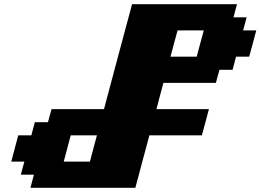

<svg xmlns="http://www.w3.org/2000/svg" viewBox="-20 -895 1241 915"><path d="M125 0H625Q636.2 -42 658.4 -125.2Q680.7 -208.5 691.9 -250H941.9Q947.8 -270.5 959 -312.3Q970.2 -354 975.6 -375H725.6Q731 -395.5 741.9 -437.3Q752.9 -479 758.8 -500H1008.8L1025.9 -562.5H1088.4L1105 -625H1167.5Q1173.3 -645.5 1184.6 -687.3Q1195.8 -729 1201.2 -750H1138.7L1155.3 -812.5H1092.8L1109.4 -875H609.4Q586.9 -791.5 542.2 -624.8Q497.6 -458 475.6 -375H225.6L208.5 -312.5H146L129.4 -250H66.9Q61.5 -229 50.3 -187.3Q39.1 -145.5 33.7 -125H96.2L79.1 -62.5H141.6ZM408.7 -125H283.7Q289.6 -145.5 300.5 -187.3Q311.5 -229 316.9 -250H441.9Q436 -229 425 -187.3Q414.1 -145.5 408.7 -125ZM917.5 -625H792.5Q797.9 -645.5 809.1 -687.3Q820.3 -729 826.2 -750H951.2Q945.3 -729 934.1 -687.3Q922.9 -645.5 917.5 -625Z"/></svg>

Font: Faithful 32x
Style: BoldOblique
Weight: 400
Foundry: Faithful Resource Pack
Version: Version 1.0; January 27, 2023